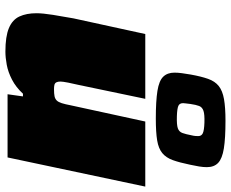

<svg xmlns="http://www.w3.org/2000/svg" viewBox="-92 -755 855 711"><g transform="rotate(90 335.5 -399.5)"><path d="M171 8Q115 8 84 -5Q53 -18 41 -44Q29 -70 29 -107Q29 -130 35 -168Q41 -206 48 -244L106 -510H346L294 -261Q290 -245 286 -224.5Q282 -204 282 -196Q282 -186 285 -180.5Q288 -175 294.5 -173.5Q301 -172 310 -172Q327 -172 336.5 -174Q346 -176 352 -182Q358 -188 362 -200.5Q366 -213 370 -234L430 -510H671L563 0H329L337 -57H327Q303 -31 275 -16.5Q247 -2 220 3Q193 8 171 8ZM419 -549Q354 -549 316.5 -555Q279 -561 264 -576.5Q249 -592 249 -618Q249 -631 251 -645.5Q253 -660 256 -678Q263 -717 272 -742.5Q281 -768 298.5 -782Q316 -796 347 -801.5Q378 -807 427 -807Q492 -807 529.5 -801Q567 -795 583 -780Q599 -765 599 -738Q599 -725 596.5 -709.5Q594 -694 590 -676Q582 -637 573 -612Q564 -587 547 -573Q530 -559 500 -554Q470 -549 419 -549ZM410 -627Q442 -626 455 -630.5Q468 -635 472.5 -647.5Q477 -660 481 -681Q483 -689 483.5 -695Q484 -701 484 -706Q484 -718 473.5 -723Q463 -728 434 -729Q404 -730 390.5 -725.5Q377 -721 372.5 -709.5Q368 -698 365 -677Q364 -666 363 -660.5Q362 -655 362 -650Q362 -637 372 -632.5Q382 -628 410 -627Z"/></g></svg>

Font: Saira Expanded Black
Style: Italic
Weight: 900
Width: 7
Italic angle: -12°
Designer: Hector Gatti with collaboration of the Omnibus-Type team
Foundry: Omnibus-Type
Version: Version 1.101